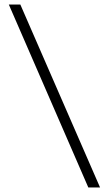

<svg xmlns="http://www.w3.org/2000/svg" viewBox="-20 -790 482 850"><path d="M423 40H371L19 -770H70Z"/></svg>

Font: M PLUS 1 Light
Style: Regular
Weight: 300
Designer: Coji Morishita
Foundry: UNDERFOREST DESIGN
Version: Version 1.001